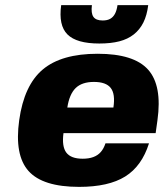

<svg xmlns="http://www.w3.org/2000/svg" viewBox="-20 -720 640 750"><path d="M228 -200Q221 -148 239 -124Q257 -100 303 -100Q327 -100 344.5 -106.5Q362 -113 373.5 -126Q385 -139 392 -160H562Q534 -71 469 -30.5Q404 10 289 10Q147 10 91.5 -52Q36 -114 55 -250.5Q74 -387 147 -448.5Q220 -510 361.5 -510Q503 -510 558.5 -448Q614 -386 595 -250L588 -200ZM243 -300H423Q431 -353 412.5 -376.5Q394 -400 347 -400Q300 -400 275.5 -376Q251 -352 243 -300ZM439 -700H559Q554 -660 540 -632Q526 -604 502.5 -585.5Q479 -567 446 -558.5Q413 -550 368 -550Q279 -550 243.5 -585.5Q208 -621 219 -700H339Q335 -668 345 -654Q355 -640 381 -640Q399 -640 410.5 -646.5Q422 -653 429 -666Q436 -679 439 -700Z"/></svg>

Font: Fivo Sans Modern Heavy
Style: Regular
Weight: 900
Designer: Alexander Slobzheninov
Foundry: Alexander Slobzheninov
Version: 1.0